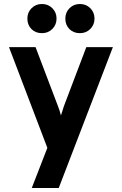

<svg xmlns="http://www.w3.org/2000/svg" viewBox="-20 -747 610 961"><path d="M190 -581Q158 -581 137.5 -601.5Q117 -622 117 -654Q117 -685 138 -706Q159 -727 190 -727Q221 -727 242 -706Q263 -685 263 -654Q263 -623 242 -602Q221 -581 190 -581ZM25 -511H158L270 -216Q279 -194 285 -169Q287 -177 300 -216L412 -511H545L274 194H139L217 -7ZM307 -654Q307 -685 328 -706Q349 -727 380 -727Q411 -727 432 -706Q453 -685 453 -654Q453 -623 432 -602Q411 -581 380 -581Q348 -581 327.5 -601.5Q307 -622 307 -654Z"/></svg>

Font: ReCut ExtraBold
Style: Regular
Weight: 800
Designer: Giant Group (for alternate capitals set)
Version: Version 2.002;FEAKit 1.0